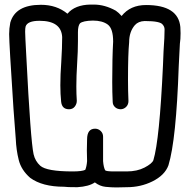

<svg xmlns="http://www.w3.org/2000/svg" viewBox="-20 -820 830 840"><path d="M489 0Q468 0 442.5 -2.5Q417 -5 395 -22Q369 -4 318 -1Q270 -1 260 -3Q165 -3 112 -42Q73 -76 62 -120Q51 -164 49 -212L39 -344Q20 -632 20 -671Q20 -695 25 -721Q47 -799 159 -799Q228 -799 275 -760Q308 -799 376 -800H390Q439 -800 487 -773Q501 -763 512 -750Q550 -798 619 -798Q760 -798 769 -702L770 -675Q770 -648 767 -629L762 -531Q751 -208 717 -97Q701 -53 646 -26Q595 -1 535 -1ZM534 -70Q580 -70 612.5 -87Q645 -104 651 -119Q678 -208 693 -534Q695 -596 699 -653L700 -691Q700 -703 692 -712Q682 -728 613 -728Q585 -727 570 -710Q545 -681 545 -635Q540 -584 540 -472Q540 -423 542 -378Q542 -363 532.5 -353Q523 -343 509 -342Q493 -342 483 -351.5Q473 -361 473 -375Q471 -417 471 -462Q471 -567 475 -638Q475 -695 451.5 -712.5Q428 -730 386 -730Q343 -729 330 -718Q321 -707 321 -679V-640Q321 -597 317.5 -542.5Q314 -488 314 -442Q314 -409 316 -379Q316 -365 307 -353.5Q298 -342 282 -342Q251 -342 247.5 -375Q244 -408 244 -447Q244 -494 248 -548Q252 -613 252 -658Q248 -729 153 -729Q100 -729 92 -704Q90 -696 90 -681Q90 -666 95 -576Q114 -203 127 -145Q134 -115 156 -95Q184 -70 298 -70Q339 -70 353 -77Q359 -91 361 -115Q360 -133 360 -162Q360 -191 361 -210Q361 -257 396 -257Q410 -257 420.5 -247Q431 -237 431 -222V-115Q433 -89 440 -75Q445 -70 479 -70Z"/></svg>

Font: Bubblez Graffiti
Style: Regular
Weight: 400
Designer: GGBotNet
Foundry: GGBotNet
Version: 1.00